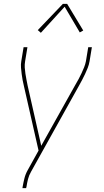

<svg xmlns="http://www.w3.org/2000/svg" viewBox="-20 -776 540 1001"><path d="M97 205 98 198Q102 175 107.5 153Q113 131 125 110L181 9L105 -326Q101 -342 98 -358Q95 -374 93 -390Q91 -406 89.5 -423Q88 -440 91 -457L103 -530H123L111 -457Q108 -440 109 -424Q110 -408 112.5 -392Q115 -376 118 -360.5Q121 -345 124 -330L195 -16L373 -334Q382 -349 390 -364Q398 -379 405 -394Q412 -409 418.5 -425Q425 -441 428 -457L440 -530H459L447 -457Q444 -439 437.5 -422.5Q431 -406 423.5 -390Q416 -374 407.5 -358Q399 -342 390 -326L142 119Q131 138 126 158Q121 178 118 198L116 205ZM193 -605 177 -619 308 -756H330L414 -617L396 -607L317 -741Z"/></svg>

Font: Iosevka Curly Thin Oblique
Style: Regular
Weight: 100
Italic angle: -9°
Monospace: yes
Designer: Belleve Invis
Foundry: Belleve Invis
Version: Version 11.1.0; ttfautohint (v1.8.3)